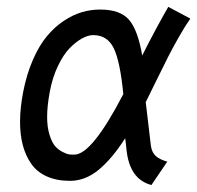

<svg xmlns="http://www.w3.org/2000/svg" viewBox="-20 -525 576 561"><path d="M125.5 -257.3Q117.7 -215.3 117.7 -183.6Q117.7 -153.3 124.8 -130.9Q131.8 -108.4 141.1 -97.9Q150.4 -87.4 162.4 -81.3Q174.3 -75.2 180.2 -74.2Q186 -73.2 190.9 -73.2H197.3Q248.5 -73.2 340.3 -250Q331.1 -345.2 312.5 -383.8Q293.9 -422.4 252.4 -422.4Q237.3 -422.4 219.5 -412.6Q201.7 -402.8 183.3 -384Q165 -365.2 149.2 -332Q133.3 -298.8 125.5 -257.3ZM405.8 -226.6Q418.9 -113.3 420.9 -99.1Q423.8 -79.1 435.5 -68.8Q447.3 -58.6 468.8 -52.7L422.4 15.6Q358.4 -1 349.6 -87.9Q349.1 -93.3 347.9 -104.2Q346.7 -115.2 345.7 -121.1Q308.1 -62 268.8 -29.3Q229.5 3.4 184.6 3.4Q145 3.4 116.2 -9.8Q87.4 -22.9 70.8 -47.1Q54.2 -71.3 46.4 -101.6Q38.6 -131.8 38.6 -168.9Q38.6 -209.5 47.9 -257.3Q58.1 -309.1 76.4 -350.8Q94.7 -392.6 117.2 -419.4Q139.6 -446.3 166.5 -464.1Q193.4 -481.9 219.5 -489.5Q245.6 -497.1 272.5 -497.1Q331.1 -497.1 356.9 -467.3Q382.8 -437.5 395.5 -362.8Q438 -446.8 471.7 -504.9L536.1 -470.7Q521 -449.2 502.4 -416.5Q483.9 -383.8 470.9 -358.2Q458 -332.5 436.5 -288.8Q415 -245.1 405.8 -226.6Z"/></svg>

Font: Fantasque Sans Mono
Style: Italic
Weight: 400
Italic angle: -11°
Monospace: yes
Designer: Jany Belluz
Version: Version 1.8.0 ; ttfautohint (v1.8.2)